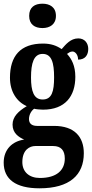

<svg xmlns="http://www.w3.org/2000/svg" viewBox="-21 -784 500 1040"><path d="M209 -632C249 -632 282 -652 282 -698C282 -745 249 -764 209 -764C167 -764 137 -745 137 -698C137 -652 167 -632 209 -632ZM193 236C356 236 433 164 433 46C433 -42 383 -102 272 -102H180C155 -102 136 -112 136 -139C136 -165 151 -186 164 -195C174 -192 199 -190 212 -190C332 -190 387 -263 387 -368C387 -428 367 -465 342 -492C351 -498 359 -505 372 -505C385 -505 402 -489 402 -461C443 -461 457 -489 457 -519C457 -550 438 -576 403 -576C361 -576 335 -543 313 -518C285 -537 255 -548 212 -548C89 -548 33 -480 33 -363C33 -286 71 -232 124 -209C79 -182 47 -152 47 -109C47 -63 80 -41 110 -28C46 -19 -1 25 -1 97C-1 186 63 236 193 236ZM210 -245C162 -245 147 -290 147 -364C147 -442 162 -492 210 -492C259 -492 272 -444 272 -365C272 -289 260 -245 210 -245ZM195 180C137 180 100 147 100 94C100 27 140 7 170 7H267C309 7 330 30 330 75C330 137 287 180 195 180Z"/></svg>

Font: Noto Serif Sinhala ExtraCondensed
Style: Bold
Weight: 700
Width: 2
Designer: Jelle Bosma - Monotype Design Team
Foundry: Monotype Imaging Inc.
Version: Version 2.007